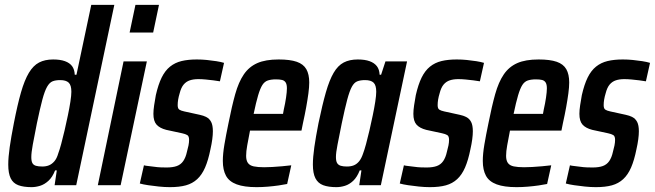

<svg xmlns="http://www.w3.org/2000/svg" viewBox="-20 -763 2698 791"><path d="M110 8Q77 8 55.5 0Q34 -8 24 -28.5Q14 -49 14 -85Q14 -115 20 -157Q26 -199 37 -255Q52 -332 66.5 -382.5Q81 -433 99 -463Q117 -493 141 -505.5Q165 -518 199 -518Q228 -518 247.5 -511Q267 -504 277 -490.5Q287 -477 288 -455H295L356 -743H451L294 0H205L214 -61H207Q196 -33 179.5 -18Q163 -3 145 2.5Q127 8 110 8ZM154 -77Q170 -77 182 -82Q194 -87 204 -98.5Q214 -110 220 -131Q225 -144 232 -169.5Q239 -195 246 -225.5Q253 -256 259.5 -287Q266 -318 270 -344Q274 -370 274 -385Q274 -412 263 -422.5Q252 -433 228 -433Q209 -433 196.5 -428Q184 -423 174 -405.5Q164 -388 154.5 -352.5Q145 -317 132 -255Q121 -200 115 -167Q109 -134 109 -116Q109 -99 113.5 -91Q118 -83 128 -80Q138 -77 154 -77Z M514 -629 538 -743H635L611 -629ZM383 0 489 -510H585L477 0Z M680 8Q658 8 634.5 5.5Q611 3 590.5 0Q570 -3 556 -7L573 -82Q580 -80 591 -79Q602 -78 615.5 -76Q629 -74 642 -73.5Q655 -73 666 -73Q692 -73 708.5 -79Q725 -85 735 -99.5Q745 -114 750 -137Q754 -151 756.5 -163.5Q759 -176 759 -187Q759 -202 751.5 -206.5Q744 -211 730 -214L665 -228Q638 -235 625 -249.5Q612 -264 612 -294Q612 -309 615 -329Q618 -349 622 -371Q632 -415 646 -443.5Q660 -472 680.5 -488.5Q701 -505 728 -511.5Q755 -518 791 -518Q811 -518 831.5 -516Q852 -514 871 -511Q890 -508 903 -504L886 -428Q875 -430 859 -432Q843 -434 827 -435.5Q811 -437 797 -437Q777 -437 762 -432Q747 -427 736.5 -414.5Q726 -402 720 -378Q716 -365 714 -353Q712 -341 712 -330Q712 -316 718.5 -311.5Q725 -307 739 -304L803 -290Q818 -287 830.5 -280.5Q843 -274 850 -260.5Q857 -247 857 -222Q857 -208 854.5 -189Q852 -170 847 -148Q838 -103 825 -73Q812 -43 792.5 -25Q773 -7 746 0.5Q719 8 680 8Z M1037 8Q986 8 955 -3.5Q924 -15 911 -39Q898 -63 898 -100Q898 -129 904.5 -167.5Q911 -206 921 -254Q935 -325 949 -375Q963 -425 984.5 -456.5Q1006 -488 1040 -503Q1074 -518 1128 -518Q1175 -518 1202.5 -508.5Q1230 -499 1242 -478Q1254 -457 1254 -423Q1254 -404 1250.5 -378Q1247 -352 1241.5 -321.5Q1236 -291 1228 -255L1222 -225H1010Q1003 -189 998.5 -164Q994 -139 994 -121Q994 -102 1001.5 -91.5Q1009 -81 1025.5 -77.5Q1042 -74 1068 -74Q1081 -74 1101 -75Q1121 -76 1142 -78Q1163 -80 1180 -82L1163 -5Q1149 -2 1128 1Q1107 4 1083.5 6Q1060 8 1037 8ZM1025 -294H1146L1149 -311Q1155 -337 1158.5 -361Q1162 -385 1162 -399Q1162 -415 1157 -423Q1152 -431 1142.5 -433.5Q1133 -436 1117 -436Q1097 -436 1083.5 -431.5Q1070 -427 1061 -413Q1052 -399 1043.5 -370.5Q1035 -342 1025 -294Z M1366 8Q1333 8 1311.5 0Q1290 -8 1279.5 -28.5Q1269 -49 1269 -85Q1269 -115 1275 -157Q1281 -199 1292 -255Q1308 -332 1322.5 -382.5Q1337 -433 1354.5 -463Q1372 -493 1396 -505.5Q1420 -518 1454 -518Q1483 -518 1502.5 -511Q1522 -504 1532.5 -490.5Q1543 -477 1544 -455H1550L1568 -510H1657L1549 0H1460L1469 -61H1462Q1451 -33 1435 -18Q1419 -3 1401 2.5Q1383 8 1366 8ZM1409 -77Q1426 -77 1438 -82Q1450 -87 1459.5 -98.5Q1469 -110 1476 -131Q1481 -144 1488 -169.5Q1495 -195 1502 -225.5Q1509 -256 1515.5 -287Q1522 -318 1526 -344Q1530 -370 1530 -385Q1530 -412 1519 -422.5Q1508 -433 1484 -433Q1465 -433 1452 -428Q1439 -423 1429.5 -405.5Q1420 -388 1410.5 -352.5Q1401 -317 1388 -255Q1377 -200 1370.5 -167Q1364 -134 1364 -116Q1364 -99 1369 -91Q1374 -83 1384 -80Q1394 -77 1409 -77Z M1751 8Q1729 8 1705.5 5.5Q1682 3 1661.5 0Q1641 -3 1627 -7L1644 -82Q1651 -80 1662 -79Q1673 -78 1686.5 -76Q1700 -74 1713 -73.5Q1726 -73 1737 -73Q1763 -73 1779.5 -79Q1796 -85 1806 -99.5Q1816 -114 1821 -137Q1825 -151 1827.5 -163.5Q1830 -176 1830 -187Q1830 -202 1822.5 -206.5Q1815 -211 1801 -214L1736 -228Q1709 -235 1696 -249.5Q1683 -264 1683 -294Q1683 -309 1686 -329Q1689 -349 1693 -371Q1703 -415 1717 -443.5Q1731 -472 1751.5 -488.5Q1772 -505 1799 -511.5Q1826 -518 1862 -518Q1882 -518 1902.5 -516Q1923 -514 1942 -511Q1961 -508 1974 -504L1957 -428Q1946 -430 1930 -432Q1914 -434 1898 -435.5Q1882 -437 1868 -437Q1848 -437 1833 -432Q1818 -427 1807.5 -414.5Q1797 -402 1791 -378Q1787 -365 1785 -353Q1783 -341 1783 -330Q1783 -316 1789.5 -311.5Q1796 -307 1810 -304L1874 -290Q1889 -287 1901.5 -280.5Q1914 -274 1921 -260.5Q1928 -247 1928 -222Q1928 -208 1925.5 -189Q1923 -170 1918 -148Q1909 -103 1896 -73Q1883 -43 1863.5 -25Q1844 -7 1817 0.5Q1790 8 1751 8Z M2108 8Q2057 8 2026 -3.5Q1995 -15 1982 -39Q1969 -63 1969 -100Q1969 -129 1975.5 -167.5Q1982 -206 1992 -254Q2006 -325 2020 -375Q2034 -425 2055.5 -456.5Q2077 -488 2111 -503Q2145 -518 2199 -518Q2246 -518 2273.5 -508.5Q2301 -499 2313 -478Q2325 -457 2325 -423Q2325 -404 2321.5 -378Q2318 -352 2312.5 -321.5Q2307 -291 2299 -255L2293 -225H2081Q2074 -189 2069.5 -164Q2065 -139 2065 -121Q2065 -102 2072.5 -91.5Q2080 -81 2096.5 -77.5Q2113 -74 2139 -74Q2152 -74 2172 -75Q2192 -76 2213 -78Q2234 -80 2251 -82L2234 -5Q2220 -2 2199 1Q2178 4 2154.5 6Q2131 8 2108 8ZM2096 -294H2217L2220 -311Q2226 -337 2229.5 -361Q2233 -385 2233 -399Q2233 -415 2228 -423Q2223 -431 2213.5 -433.5Q2204 -436 2188 -436Q2168 -436 2154.5 -431.5Q2141 -427 2132 -413Q2123 -399 2114.5 -370.5Q2106 -342 2096 -294Z M2435 8Q2413 8 2389.5 5.5Q2366 3 2345.5 0Q2325 -3 2311 -7L2328 -82Q2335 -80 2346 -79Q2357 -78 2370.5 -76Q2384 -74 2397 -73.5Q2410 -73 2421 -73Q2447 -73 2463.5 -79Q2480 -85 2490 -99.5Q2500 -114 2505 -137Q2509 -151 2511.5 -163.5Q2514 -176 2514 -187Q2514 -202 2506.5 -206.5Q2499 -211 2485 -214L2420 -228Q2393 -235 2380 -249.5Q2367 -264 2367 -294Q2367 -309 2370 -329Q2373 -349 2377 -371Q2387 -415 2401 -443.5Q2415 -472 2435.5 -488.5Q2456 -505 2483 -511.5Q2510 -518 2546 -518Q2566 -518 2586.5 -516Q2607 -514 2626 -511Q2645 -508 2658 -504L2641 -428Q2630 -430 2614 -432Q2598 -434 2582 -435.5Q2566 -437 2552 -437Q2532 -437 2517 -432Q2502 -427 2491.5 -414.5Q2481 -402 2475 -378Q2471 -365 2469 -353Q2467 -341 2467 -330Q2467 -316 2473.5 -311.5Q2480 -307 2494 -304L2558 -290Q2573 -287 2585.5 -280.5Q2598 -274 2605 -260.5Q2612 -247 2612 -222Q2612 -208 2609.5 -189Q2607 -170 2602 -148Q2593 -103 2580 -73Q2567 -43 2547.5 -25Q2528 -7 2501 0.5Q2474 8 2435 8Z"/></svg>

Font: Saira ExtraCondensed SemiBold
Style: Italic
Weight: 600
Width: 2
Italic angle: -12°
Designer: Hector Gatti with collaboration of the Omnibus-Type team
Foundry: Omnibus-Type
Version: Version 1.101